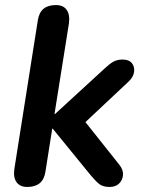

<svg xmlns="http://www.w3.org/2000/svg" viewBox="-20 -733 576 761"><path d="M88 8Q59 8 45.5 -11Q32 -30 37 -64L130 -653Q135 -684 153 -698.5Q171 -713 202 -713Q231 -713 244.5 -693.5Q258 -674 253 -639L196 -281H198L393 -460Q413 -479 428.5 -488Q444 -497 466 -497Q491 -497 502.5 -483Q514 -469 511.5 -448.5Q509 -428 490 -410L294 -226V-280L453 -80Q469 -60 467.5 -39.5Q466 -19 452 -5.5Q438 8 414 8Q388 8 373.5 -3.5Q359 -15 339 -39L189 -223H187L160 -52Q151 8 88 8Z"/></svg>

Font: Nunito ExtraLight
Style: Italic
Weight: 200
Italic angle: -9°
Designer: Vernon Adams
Foundry: Vernon Adams
Version: Version 3.602